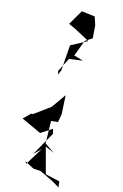

<svg xmlns="http://www.w3.org/2000/svg" viewBox="-213 -930 672 1053"><g transform="rotate(20 123.0 -403.0)"><path d="M60 0 116 23 157 22 239 53 280 73 273 40 190 29 138 -114 191 -96 131 -130 117 -256 149 -262 155 -263 159 -311 144 -416 94 -330 12 -258 1 -256 -34 -215 83 -173 142 -219 151 -193 87 -52 122 -93 69 12ZM60 -528 93 -609 168 -626 114 -637 140 -731 177 -760 165 -832 146 -876 70 -879 28 -790 71 -775 159 -737 73 -681 75 -536 66 -507Z"/></g></svg>

Font: Hussar Lance
Style: Regular
Weight: 700
Foundry: Cannot Into Space Fonts, PlusOne Fonts
Version: Version 2.27